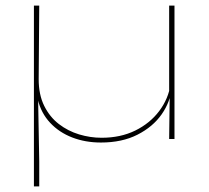

<svg xmlns="http://www.w3.org/2000/svg" viewBox="-20 -496 744 685"><path d="M602.5 -476V0H583.5L585.5 -160H583.5V-476ZM118 -213.5Q118 -158 137.8 -118.2Q157.5 -78.5 190 -53.5Q222.5 -28.5 262.2 -16.5Q302 -4.5 342.5 -4.5Q410 -4.5 462.5 -30.2Q515 -56 548 -99.8Q581 -143.5 589 -197.5L597 -183H592.5Q588 -133 556.8 -88.2Q525.5 -43.5 470.5 -15.5Q415.5 12.5 340 12.5Q284.5 12.5 237.8 -5.5Q191 -23.5 158.8 -58Q126.5 -92.5 115 -141H116L120 80V169H101V-476H120Z"/></svg>

Font: Anek Latin Expanded Thin
Style: Regular
Weight: 250
Width: 7
Designer: Yesha Goshar
Foundry: Ek Type
Version: Version 1.003